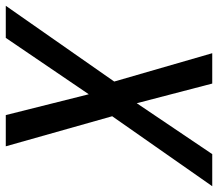

<svg xmlns="http://www.w3.org/2000/svg" viewBox="-120 -689 754 664"><g transform="rotate(90 257.0 -357.0)"><path d="M-55 0 207 -375 109 -714H214L282 -453L458 -714H569L327 -368L431 0H323L251 -287L56 0Z"/></g></svg>

Font: Noto Sans SemiCondensed Medium
Style: Italic
Weight: 500
Width: 4
Italic angle: -12°
Designer: Monotype Design Team
Foundry: Monotype Imaging Inc.
Version: Version 2.013; ttfautohint (v1.8.4.7-5d5b)